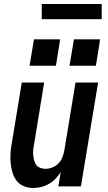

<svg xmlns="http://www.w3.org/2000/svg" viewBox="-20 -933 540 961"><path d="M147 8Q121 8 98.5 -1.5Q76 -11 62 -30Q48 -49 41.5 -72.5Q35 -96 33 -121Q31 -146 33 -171.5Q35 -197 40 -222L89 -520H201L150 -207Q147 -193 146 -180Q145 -167 146.5 -154Q148 -141 151.5 -128.5Q155 -116 162.5 -106.5Q170 -97 182.5 -92.5Q195 -88 208 -88Q225 -88 242.5 -95Q260 -102 273 -115.5Q286 -129 292.5 -146Q299 -163 302 -180L358 -520H471L385 0H272L284 -72Q273 -54 258 -38.5Q243 -23 224.5 -12.5Q206 -2 186 3Q166 8 147 8ZM460 -604H328L350 -736H481ZM260 -604H128L150 -736H281ZM189 -837V-913H489V-837Z"/></svg>

Font: Iosevka SS04 Oblique
Style: Bold
Weight: 700
Italic angle: -9°
Monospace: yes
Designer: Belleve Invis
Foundry: Belleve Invis
Version: Version 19.0.0; ttfautohint (v1.8.4)